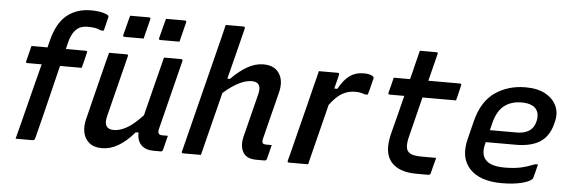

<svg xmlns="http://www.w3.org/2000/svg" viewBox="-49 -924 3269 1094"><g transform="rotate(5 1585.0 -377.5)"><path d="M178 -11Q175 0 164 0H67Q74 -25 80 -50.5Q86 -76 93 -101Q116 -192 136.5 -273Q157 -354 178 -435H97Q85 -435 89 -446Q95 -469 100 -490Q105 -511 111 -534H203Q208 -555 213 -575Q239 -677 295 -721.5Q351 -766 431 -766Q471 -766 498 -759Q525 -752 532 -744Q535 -741 533 -735Q528 -715 523.5 -696.5Q519 -678 514 -657H497Q481 -665 463.5 -668Q446 -671 419 -671Q379 -671 356 -648Q327 -621 314 -560Q311 -548 308 -534H421Q433 -534 429 -523Q424 -500 418.5 -479Q413 -458 407 -435H283Q265 -363 246.5 -286Q228 -209 210 -137.5Q192 -66 178 -11Z M555 -534H655Q667 -534 663 -523Q641 -435 619 -347.5Q597 -260 575 -172Q557 -98 620 -98Q653 -98 692.5 -119.5Q732 -141 784 -197Q804 -276 823.5 -354.5Q843 -433 869 -534H967Q978 -534 975 -522Q950 -423 924.5 -320.5Q899 -218 876 -127Q871 -106 878 -99Q884 -92 898 -92H930Q925 -72 919.5 -50.5Q914 -29 909 -9Q906 0 897 0H857Q809 0 784.5 -25.5Q760 -51 762 -96H746Q655 11 562 11Q516 11 489 -11Q462 -33 454.5 -68.5Q447 -104 457 -144Q475 -218 493.5 -291Q512 -364 530 -437Q536 -462 542.5 -486.5Q549 -511 555 -534ZM656 -755H764Q775 -755 772 -744L744 -632H635Q624 -632 627 -643ZM861 -755H969Q980 -755 977 -744L949 -632H840Q829 -632 832 -643Z M1437 -545Q1501 -545 1528.5 -502Q1556 -459 1539 -392Q1522 -324 1505 -257.5Q1488 -191 1471 -122Q1467 -104 1473 -96Q1479 -91 1493 -91H1524Q1519 -71 1514 -51Q1509 -31 1504 -11Q1501 0 1490 0H1444Q1387 0 1367 -35.5Q1347 -71 1360 -126Q1377 -191 1391.5 -250.5Q1406 -310 1423 -376Q1431 -411 1419.5 -427.5Q1408 -444 1380 -444Q1311 -444 1218 -362Q1195 -272 1172.5 -181Q1150 -90 1127 0H1026Q1014 0 1018 -11Q1058 -171 1098.5 -331Q1139 -491 1179 -651Q1187 -682 1193 -707.5Q1199 -733 1203 -750H1305Q1315 -750 1313 -739Q1295 -666 1276.5 -592.5Q1258 -519 1239 -446H1254Q1300 -493 1345.5 -519Q1391 -545 1437 -545Z M1740 0H1631Q1620 0 1623 -11Q1625 -17 1633 -48.5Q1641 -80 1653 -128Q1665 -176 1679 -231Q1693 -286 1706.5 -339.5Q1720 -393 1730 -435Q1738 -466 1744.5 -491.5Q1751 -517 1755 -534H1863Q1874 -534 1871 -523Q1867 -507 1862 -486.5Q1857 -466 1851 -443H1869Q1896 -494 1930 -519Q1964 -544 2012 -544Q2034 -544 2047.5 -539.5Q2061 -535 2066 -530Q2070 -526 2069 -520Q2062 -495 2057 -473Q2052 -451 2044 -425H2027Q2017 -429 2004 -432Q1991 -435 1971 -435Q1933 -435 1899 -416.5Q1865 -398 1827 -347Q1806 -264 1783 -171.5Q1760 -79 1740 0Z M2464 -100Q2457 -77 2452 -55.5Q2447 -34 2441 -11Q2438 0 2427 0H2359Q2259 0 2214 -52.5Q2169 -105 2195 -212Q2210 -269 2224 -324.5Q2238 -380 2252 -436H2170Q2158 -436 2161 -447Q2167 -470 2172.5 -490.5Q2178 -511 2183 -534H2276Q2281 -551 2285.5 -568.5Q2290 -586 2294 -604L2318 -700H2412Q2424 -700 2420 -689Q2410 -650 2400.5 -611.5Q2391 -573 2381 -534H2561Q2573 -534 2569 -523Q2564 -500 2559 -479.5Q2554 -459 2548 -436H2356Q2342 -380 2328 -323.5Q2314 -267 2300 -211Q2282 -143 2303 -121Q2314 -109 2333 -104.5Q2352 -100 2380 -100Z M2937 -545Q3007 -545 3052 -519.5Q3097 -494 3115 -452.5Q3133 -411 3119 -361L3115 -345Q3096 -277 3045.5 -245.5Q2995 -214 2909 -214H2737L2736 -209Q2718 -143 2748 -112Q2777 -79 2857 -79Q2911 -79 2949 -87.5Q2987 -96 3029 -113H3045Q3041 -94 3035.5 -74.5Q3030 -55 3025 -35Q3024 -31 3020 -27Q3004 -11 2958 0Q2912 11 2848 11Q2723 11 2664.5 -51.5Q2606 -114 2633 -222L2660 -330Q2689 -443 2763.5 -494Q2838 -545 2937 -545ZM2921 -457Q2863 -457 2823 -426.5Q2783 -396 2765 -325L2755 -284H2909Q2951 -284 2978.5 -301.5Q3006 -319 3015 -356Q3027 -406 3000 -433Q2989 -444 2969.5 -450.5Q2950 -457 2921 -457Z"/></g></svg>

Font: Recursive Sn Lnr St Med
Style: Italic
Weight: 500
Italic angle: -15°
Version: Version 1.079;hotconv 1.0.112;makeotfexe 2.5.65598; ttfautoh